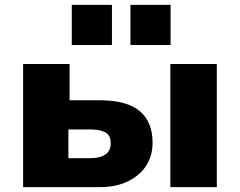

<svg xmlns="http://www.w3.org/2000/svg" viewBox="-20 -769 986 789"><path d="M75 0V-506H266V-357H390Q500 -357 553.5 -313Q607 -269 607 -182Q607 -129 580.5 -88Q554 -47 505 -23.5Q456 0 390 0ZM261 -119H352Q391 -119 413 -134Q435 -149 435 -180Q435 -213 413 -225Q391 -237 352 -237H261ZM680 0V-506H871V0ZM516 -584V-749H681V-584ZM275 -584V-749H440V-584Z"/></svg>

Font: Nunito Sans 7pt Black
Style: Regular
Weight: 900
Designer: Vernon Adams
Foundry: Vernon Adams
Version: Version 3.101;gftools[0.9.27]